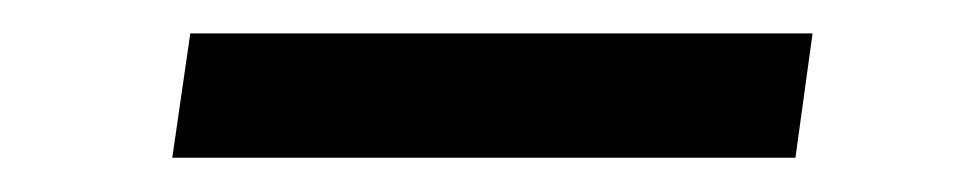

<svg xmlns="http://www.w3.org/2000/svg" viewBox="-20 -364 564 112"><path d="M454 -344.5 444 -272H80.5L91 -344.5Z"/></svg>

Font: Merriweather 60pt
Style: Bold Italic
Weight: 700
Italic angle: -7.8°
Version: Version 2.101